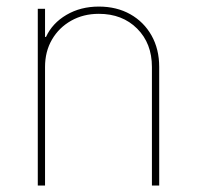

<svg xmlns="http://www.w3.org/2000/svg" viewBox="-20 -573 608 593"><path d="M119.1 -366.2V0H96.7V-545.9H119.1V-459H122.1Q141.6 -501.5 185.3 -527.1Q229 -552.7 285.2 -552.7Q340.3 -552.7 382.3 -529.1Q424.3 -505.4 448 -463.4Q471.7 -421.4 471.7 -366.2V0H449.2V-366.2Q449.2 -439 403.6 -484.6Q357.9 -530.3 285.2 -530.3Q237.3 -530.3 199.7 -509Q162.1 -487.8 140.6 -450.9Q119.1 -414.1 119.1 -366.2Z"/></svg>

Font: Inter Tight Thin
Style: Regular
Weight: 250
Designer: Rasmus Andersson
Foundry: rsms
Version: Version 3.004